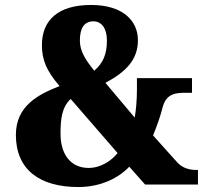

<svg xmlns="http://www.w3.org/2000/svg" viewBox="-20 -744 833 774"><path d="M296 10C388 10 460 -28 501 -72L565 0H778V-59H769C749 -59 717 -64 694 -90L597 -198C613 -237 626 -274 635 -309C650 -370 692 -370 734 -370H754V-429H532V-382C532 -341 528 -296 523 -270L405 -410C489 -455 536 -504 536 -582C536 -659 477 -724 347 -724C217 -724 149 -665 149 -562C149 -503 167 -459 220 -397C137 -364 44 -319 44 -200C44 -61 139 10 296 10ZM360 -459C326 -501 302 -537 302 -580C302 -632 320 -658 357 -658C389 -658 411 -630 411 -581C411 -526 396 -490 360 -459ZM337 -67C268 -67 224 -118 224 -205C224 -263 229 -312 265 -345L454 -127C429 -96 387 -67 337 -67Z"/></svg>

Font: Noto Serif Tamil SemiCondensed Black
Style: Regular
Weight: 900
Width: 4
Designer: Indian Type Foundry, Tom Grace, and the Monotype Design Team
Foundry: Monotype Imaging Inc.
Version: Version 2.004